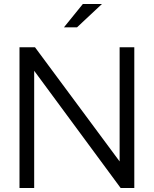

<svg xmlns="http://www.w3.org/2000/svg" viewBox="-20 -935 765 955"><path d="M77 0V-700H154L575 -132V-700H648V0H580L150 -583V0ZM298 -799 392 -915H487L363 -799Z"/></svg>

Font: Red Hat Display Variable
Style: Regular
Weight: 400
Designer: Pentagram, MCKL
Foundry: Pentagram, MCKL
Version: Version 1.021